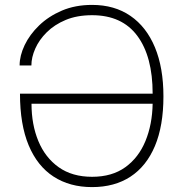

<svg xmlns="http://www.w3.org/2000/svg" viewBox="-20 -753 746 783"><path d="M355.5 10Q264.5 10 198.5 -32.8Q132.5 -75.5 97 -160.2Q61.5 -245 61.5 -371H602.5Q602.5 -522.5 540 -606.8Q477.5 -691 355.5 -691Q294.5 -691 248.2 -671.8Q202 -652.5 170.8 -621.5Q139.5 -590.5 123.8 -554.8Q108 -519 108 -486H60Q60 -526 80.5 -569Q101 -612 139.5 -649.2Q178 -686.5 232.5 -709.8Q287 -733 355.5 -733Q447 -733 512 -688.2Q577 -643.5 611.8 -560Q646.5 -476.5 646.5 -360Q646.5 -240 611.8 -157.5Q577 -75 512 -32.5Q447 10 355.5 10ZM355.5 -32Q437 -32 491.2 -71.2Q545.5 -110.5 573.2 -178Q601 -245.5 602.5 -330H108.5Q108.5 -245 136.5 -177.5Q164.5 -110 219.5 -71Q274.5 -32 355.5 -32Z"/></svg>

Font: Public Sans Thin Thin
Style: Regular
Weight: 250
Version: Version 2.001